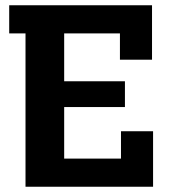

<svg xmlns="http://www.w3.org/2000/svg" viewBox="-20 -710 646 730"><path d="M436 -483V-583H224V-401H455V-303H224V-107H440V-211H562V0H77V-583H15V-690H558V-483Z"/></svg>

Font: Mozilla Headline ExtraLight
Style: Regular
Weight: 200
Designer: Studio DRAMA
Foundry: Studio DRAMA
Version: Version 1.000